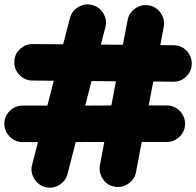

<svg xmlns="http://www.w3.org/2000/svg" viewBox="-21 -772 898 879"><path d="M186 84.5Q153.3 75.7 135.3 45.4Q117.2 15.1 126 -17.6L152.8 -121.6H82.5Q48.3 -121.6 23.7 -146.5Q-1 -171.4 -1 -205.6Q-1 -240.2 23.9 -264.4Q48.8 -288.6 83 -288.6H195.8L225.1 -402.3L127.4 -403.3Q93.3 -403.3 68.8 -428.2Q44.4 -453.1 44.4 -487.3Q44.4 -522 69.1 -546.1Q93.8 -570.3 127.9 -570.3L268.1 -569.3L299.3 -689.5Q308.1 -722.7 338.4 -740.2Q368.7 -757.8 401.4 -749Q434.6 -740.2 452.4 -710.2Q470.2 -680.2 461.4 -647L440.9 -567.9L541.5 -566.9L563.5 -680.7Q569.8 -714.4 599.1 -733.9Q628.4 -753.4 662.1 -747.1Q695.8 -740.7 715.3 -711.4Q734.9 -682.1 728.5 -648.4L712.9 -565.4L773.9 -564.9Q808.6 -564.9 832.8 -540.3Q856.9 -515.6 856.9 -481Q856.9 -446.8 832.5 -422.4Q808.1 -397.9 773.4 -397.9L680.7 -398.9L659.7 -289.1H742.7Q777.3 -289.1 801.8 -264.4Q826.2 -239.7 826.2 -205.1Q826.2 -170.9 801.5 -146.5Q776.9 -122.1 742.2 -122.1H627.9L601.6 16.1Q595.2 49.8 565.9 69.3Q536.6 88.9 502.9 82.5Q469.2 76.2 449.7 46.9Q430.2 17.6 436.5 -16.1L456.5 -122.1L325.7 -121.6L288.1 24.9Q279.3 57.6 249.3 75.4Q219.2 93.3 186 84.5ZM397.9 -400.9 369.1 -288.6 488.8 -289.1 509.8 -399.9Z"/></svg>

Font: Mikhak-FD Black
Style: Regular
Weight: 900
Designer: Amin Abedi
Version: Version 3.2